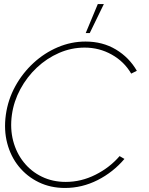

<svg xmlns="http://www.w3.org/2000/svg" viewBox="-20 -919 739 952"><path d="M302 13Q231 13 172.5 -15.2Q114 -43.5 73.5 -93.2Q33 -143 15.8 -208.8Q-1.5 -274.5 9 -350Q19.5 -425 55.5 -490.8Q91.5 -556.5 145.8 -606.5Q200 -656.5 266.5 -684.8Q333 -713 404 -713Q489 -713 554.8 -673.5Q620.5 -634 658.5 -568L630.5 -554Q596 -613.5 534.2 -648.2Q472.5 -683 399.5 -683Q333.5 -683 272.8 -656.5Q212 -630 162.8 -583.8Q113.5 -537.5 81 -477.2Q48.5 -417 39 -350Q29.5 -281 45.2 -220.8Q61 -160.5 97.8 -114.5Q134.5 -68.5 187.8 -42.8Q241 -17 306 -17Q382.5 -17 453.2 -52.5Q524 -88 573 -145L597 -131Q541 -65 464 -26Q387 13 302 13ZM405 -755 465 -899H495L425 -755Z"/></svg>

Font: Urbanist Thin
Style: Italic
Weight: 100
Italic angle: -8°
Designer: Corey Hu
Foundry: Corey Hu
Version: Version 1.321; ttfautohint (v1.8.4.7-5d5b)